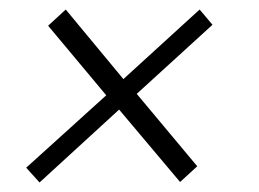

<svg xmlns="http://www.w3.org/2000/svg" viewBox="-20 -464 544 403"><path d="M35 -112 203 -264 81 -410 118 -444 239 -298 399 -444 426 -412 267 -267 394 -115 358 -82 230 -234 63 -81Z"/></svg>

Font: Bellota Text Light
Style: Italic
Weight: 300
Italic angle: -7.5°
Designer: Kemie Guaida
Foundry: Kemie Guaida
Version: Version 4.001